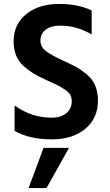

<svg xmlns="http://www.w3.org/2000/svg" viewBox="-20 -699 558 974"><path d="M445 -646V-524Q370 -569 285 -569Q238 -569 211.5 -548Q185 -527 185 -494Q185 -461 213.5 -439.5Q242 -418 299 -392Q339 -374 364 -360.5Q389 -347 418.5 -323Q448 -299 462.5 -265.5Q477 -232 477 -189Q477 -99 412.5 -45.5Q348 8 243 8Q129 8 54 -35V-164Q140 -102 242 -102Q288 -102 316 -124.5Q344 -147 344 -185Q344 -203 337 -217Q330 -231 308.5 -245Q287 -259 275.5 -265Q264 -271 228 -287Q218 -292 213 -294Q176 -311 153 -324.5Q130 -338 103 -361Q76 -384 62.5 -416Q49 -448 49 -489Q49 -575 112.5 -627Q176 -679 281 -679Q376 -679 445 -646ZM125 255 201 51H330L216 255Z"/></svg>

Font: Hind Semibold
Style: Regular
Weight: 600
Designer: Manushi Parikh, Satya Rajpurohit
Foundry: Indian Type Foundry
Version: Version 1.201;PS 1.0;hotconv 1.0.78;makeotf.lib2.5.61930; tt